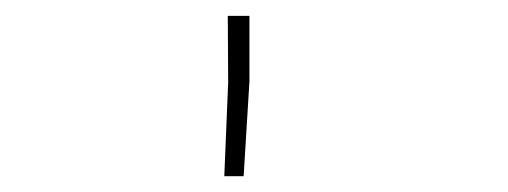

<svg xmlns="http://www.w3.org/2000/svg" viewBox="-20 -770 640 242"><path d="M294.4 -667.5 287.1 -547.9H262.7L267.6 -666.5L267.1 -750H294.4Z"/></svg>

Font: TypoPRO Roboto Mono
Style: Regular
Weight: 250
Designer: Google
Version: Version 2.000986; 2015; ttfautohint (v1.3)